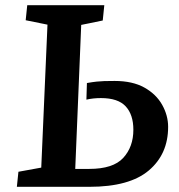

<svg xmlns="http://www.w3.org/2000/svg" viewBox="-20 -720 689 740"><path d="M163 -625 79 -642 85 -700H382L376 -641L293 -624L270 -69H324Q416 -69 455 -111.5Q494 -154 494 -220Q494 -278 464.5 -310Q435 -342 369 -342Q339 -342 313 -336L315 -400Q338 -404 352.5 -405.5Q367 -407 382 -407.5Q397 -408 422 -408Q491 -408 536.5 -382.5Q582 -357 605 -316Q628 -275 628 -231Q628 -126 553.5 -63Q479 0 325 0H45L51 -58L139 -74Z"/></svg>

Font: Literata 12pt SemiBold
Style: Italic
Weight: 600
Italic angle: -2°
Designer: Latin by Veronika Burian and Jose Scaglione. Greek by Irene Vlachou. Cyrillic by Vera Evstafieva
Foundry: TypeTogether
Version: Version 3.002